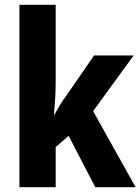

<svg xmlns="http://www.w3.org/2000/svg" viewBox="-20 -780 585 800"><path d="M212 -440V-760H61V0H212V-167L266 -214L377 0H545L368 -317L537 -549H372L256 -381C238 -358 224 -333 207 -302H205C209 -348 212 -392 212 -440Z"/></svg>

Font: Noto Sans Gujarati Condensed ExtraBold
Style: Regular
Weight: 800
Width: 3
Designer: Jelle Bosma - Monotype Design Team, Universal Thirst
Foundry: Monotype Imaging Inc.
Version: Version 2.106